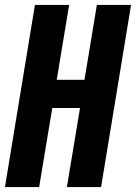

<svg xmlns="http://www.w3.org/2000/svg" viewBox="-20 -755 549 775"><path d="M0 0 121 -735H259L209 -433H321L371 -735H509L388 0H250L303 -319H191L138 0Z"/></svg>

Font: Iosevka Heavy Oblique
Style: Regular
Weight: 900
Italic angle: -9°
Monospace: yes
Designer: Belleve Invis
Foundry: Belleve Invis
Version: Version 32.5.0; ttfautohint (v1.8.4)